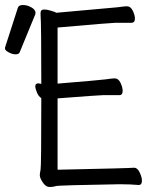

<svg xmlns="http://www.w3.org/2000/svg" viewBox="-100 -737 620 767"><path d="M454 2Q422 -1 377 -1Q132 3 122.5 6.5Q113 10 98 10Q83 10 71 -8Q59 -26 59 -37Q59 -45 62 -58.5Q65 -72 65 -345Q54 -352 47.5 -367.5Q41 -383 41 -393Q41 -404 53 -404L65 -402Q65 -643 62 -679V-685Q62 -699 76 -699Q86 -699 97 -696Q108 -693 117 -690L125 -686L370 -708Q399 -712 406 -712Q422 -712 430.5 -694Q439 -676 439 -663Q439 -646 425 -646H361Q346 -646 130 -627V-403Q301 -417 322 -420Q350 -424 358 -424Q373 -424 381.5 -406Q390 -388 390 -374Q390 -357 377 -357H313Q299 -357 130 -344V-59Q418 -65 436 -67Q449 -67 458 -48Q467 -29 467 -15Q467 2 454 2ZM-21 -529Q-24 -520 -37.5 -520Q-51 -520 -65.5 -528Q-80 -536 -80 -542.5Q-80 -549 -79 -550L-29 -705Q-26 -717 -8.5 -717Q9 -717 25.5 -707.5Q42 -698 42 -685Q42 -682 41 -680Z"/></svg>

Font: LXGW WenKai Mono Lite
Style: Regular
Weight: 400
Monospace: yes
Designer: LXGW / Fontworks Inc.
Foundry: LXGW / Fontworks Inc.
Version: Version 1.520; June 14, 2025